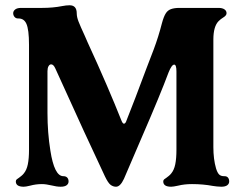

<svg xmlns="http://www.w3.org/2000/svg" viewBox="-20 -698 919 728"><path d="M40 -10Q40 -15 43.5 -18Q47 -21 52 -24Q56 -27 61 -31Q66 -35 70 -40Q81 -53 85.5 -75Q90 -97 90 -130V-528Q90 -586 80 -608Q71 -628 50.3 -628H48.3Q40 -628 35 -634Q30 -640 30 -648Q30 -656 37.5 -662Q45 -668 60 -668H139Q181 -668 216 -675Q231 -678 244 -678Q271 -678 271 -647Q271 -634 277.5 -617Q284 -600 302 -561L312 -538Q353 -449 385 -374.5Q417 -300 440 -242Q445 -229 450 -229Q456 -229 460 -242Q490 -317 535 -438L563 -511Q581 -559 594 -610Q601 -636 609 -648Q616 -659 628.5 -663.5Q641 -668 660 -668H809Q823 -668 831 -662.5Q839 -657 839 -648Q839 -643 835.5 -639Q832 -635 827 -632Q817 -626 809 -618Q789 -598 789 -548V-140Q789 -95 799 -60Q804 -43.5 810.5 -36.8Q817 -30 829 -30H831Q840 -30 844.5 -24.5Q849 -19 849 -10Q849 -1 841.5 4.5Q834 10 819 10Q810 10 802.5 9Q795 8 787 7Q750 0 708 0Q679 0 655 6Q637 10 629 10Q599 10 599 -10Q599 -15 602.5 -18Q606 -21 611 -24Q615 -27 620 -31Q625 -35 629 -40Q640 -53 644.5 -75Q649 -97 649 -130V-427Q649 -453 640.5 -453Q631 -453 619 -423Q589 -342 517 -176Q484 -98 450 -20Q436 10 420 10Q409 10 399.5 3Q390 -4 378 -29Q313 -166 190 -438Q183 -454 174 -454Q168 -454 164 -447Q160 -440 160 -428V-270Q160 -195 171 -127Q186 -30 220 -30Q230 -30 235 -24.5Q240 -19 240 -10Q240 -1 232.5 4.5Q225 10 210 10Q195 10 175 5Q166 3 157 1.5Q148 0 139 0Q116 0 94 6Q78 10 70 10Q40 10 40 -10Z"/></svg>

Font: Raigarh
Style: Regular
Weight: 400
Designer: jaikishan Patel
Foundry: MagicType
Version: Version 1.000;FEAKit 1.0